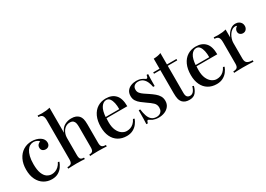

<svg xmlns="http://www.w3.org/2000/svg" viewBox="-2 -1594 3353 2419"><g transform="rotate(-30 1674.0 -384.5)"><path d="M281 -530Q315 -530 346 -521.5Q377 -513 400 -498Q424 -483 436.5 -462Q449 -441 449 -416Q449 -386 432 -369Q415 -352 388 -352Q361 -352 343 -367Q325 -382 325 -410Q325 -436 340 -452.5Q355 -469 375 -474Q366 -489 343.5 -499.5Q321 -510 295 -510Q268 -510 243.5 -496Q219 -482 200 -453Q181 -424 169.5 -378Q158 -332 158 -267Q158 -183 177.5 -133.5Q197 -84 229 -63Q261 -42 298 -42Q322 -42 347.5 -51Q373 -60 396.5 -81Q420 -102 438 -138L457 -131Q446 -98 422.5 -64Q399 -30 361 -8Q323 14 268 14Q205 14 154 -17Q103 -48 73 -107.5Q43 -167 43 -253Q43 -337 73.5 -399.5Q104 -462 158 -496Q212 -530 281 -530Z M689 -783V-419Q714 -481 759.5 -505.5Q805 -530 856 -530Q896 -530 921.5 -519.5Q947 -509 964 -491Q982 -472 990 -442Q998 -412 998 -361V-93Q998 -51 1014.5 -36Q1031 -21 1070 -21V0Q1052 -1 1016 -2.5Q980 -4 946 -4Q911 -4 877.5 -2.5Q844 -1 828 0V-21Q862 -21 876 -36Q890 -51 890 -93V-389Q890 -418 885 -441.5Q880 -465 863.5 -479.5Q847 -494 815 -494Q779 -494 750.5 -473.5Q722 -453 705.5 -417Q689 -381 689 -335V-93Q689 -51 703 -36Q717 -21 751 -21V0Q734 -1 701.5 -2.5Q669 -4 635 -4Q600 -4 563.5 -2.5Q527 -1 509 0V-21Q548 -21 564.5 -36Q581 -51 581 -93V-663Q581 -708 565.5 -729.5Q550 -751 509 -751V-772Q541 -769 571 -769Q604 -769 634 -772.5Q664 -776 689 -783Z M1359 -530Q1447 -530 1497 -477Q1547 -424 1547 -309H1202L1200 -328H1441Q1442 -377 1433 -418.5Q1424 -460 1405 -485Q1386 -510 1355 -510Q1312 -510 1280.5 -464.5Q1249 -419 1242 -319L1245 -314Q1244 -300 1243 -283.5Q1242 -267 1242 -251Q1242 -182 1263 -135Q1284 -88 1318 -64.5Q1352 -41 1387 -41Q1414 -41 1439.5 -49.5Q1465 -58 1488 -78.5Q1511 -99 1529 -135L1549 -127Q1537 -93 1512 -60Q1487 -27 1448 -6.5Q1409 14 1357 14Q1287 14 1235 -17.5Q1183 -49 1155 -108Q1127 -167 1127 -248Q1127 -337 1156 -400Q1185 -463 1237.5 -496.5Q1290 -530 1359 -530Z M1802 -530Q1842 -530 1871.5 -517.5Q1901 -505 1914 -495Q1947 -469 1955 -529H1977Q1975 -501 1974 -461.5Q1973 -422 1973 -357H1951Q1945 -394 1930.5 -429Q1916 -464 1888.5 -487Q1861 -510 1817 -510Q1784 -510 1762 -491.5Q1740 -473 1740 -437Q1740 -407 1758 -385Q1776 -363 1804.5 -344Q1833 -325 1866 -303Q1903 -278 1932.5 -253.5Q1962 -229 1979.5 -199Q1997 -169 1997 -129Q1997 -83 1972.5 -51Q1948 -19 1908 -2.5Q1868 14 1820 14Q1796 14 1775 9.5Q1754 5 1736 -2Q1725 -8 1714.5 -14.5Q1704 -21 1694 -27Q1684 -34 1676 -25Q1668 -16 1664 7H1642Q1644 -25 1645 -71Q1646 -117 1646 -193H1668Q1675 -138 1689 -96Q1703 -54 1730.5 -30.5Q1758 -7 1806 -7Q1825 -7 1844 -15.5Q1863 -24 1875.5 -43Q1888 -62 1888 -94Q1888 -138 1857.5 -166.5Q1827 -195 1779 -227Q1745 -251 1714.5 -274.5Q1684 -298 1665 -327.5Q1646 -357 1646 -398Q1646 -443 1667.5 -472Q1689 -501 1725 -515.5Q1761 -530 1802 -530Z M2243 -681V-515H2381V-495H2243V-102Q2243 -61 2258 -44Q2273 -27 2301 -27Q2327 -27 2347.5 -48Q2368 -69 2383 -119L2402 -112Q2390 -59 2359.5 -22.5Q2329 14 2270 14Q2236 14 2213 5.5Q2190 -3 2173 -19Q2151 -42 2143 -74Q2135 -106 2135 -159V-495H2043V-515H2135V-661Q2166 -662 2193 -666.5Q2220 -671 2243 -681Z M2668 -530Q2756 -530 2806 -477Q2856 -424 2856 -309H2511L2509 -328H2750Q2751 -377 2742 -418.5Q2733 -460 2714 -485Q2695 -510 2664 -510Q2621 -510 2589.5 -464.5Q2558 -419 2551 -319L2554 -314Q2553 -300 2552 -283.5Q2551 -267 2551 -251Q2551 -182 2572 -135Q2593 -88 2627 -64.5Q2661 -41 2696 -41Q2723 -41 2748.5 -49.5Q2774 -58 2797 -78.5Q2820 -99 2838 -135L2858 -127Q2846 -93 2821 -60Q2796 -27 2757 -6.5Q2718 14 2666 14Q2596 14 2544 -17.5Q2492 -49 2464 -108Q2436 -167 2436 -248Q2436 -337 2465 -400Q2494 -463 2546.5 -496.5Q2599 -530 2668 -530Z M3245 -530Q3274 -530 3294.5 -518Q3315 -506 3325.5 -487.5Q3336 -469 3336 -446Q3336 -417 3318.5 -396.5Q3301 -376 3272 -376Q3247 -376 3229.5 -391Q3212 -406 3212 -432Q3212 -454 3223.5 -469.5Q3235 -485 3250 -494Q3240 -502 3226 -501Q3199 -500 3176 -483.5Q3153 -467 3137 -441.5Q3121 -416 3112 -387Q3103 -358 3103 -333V-103Q3103 -54 3130 -37.5Q3157 -21 3205 -21V0Q3182 -1 3139.5 -2.5Q3097 -4 3050 -4Q3014 -4 2978 -2.5Q2942 -1 2923 0V-21Q2962 -21 2978.5 -36Q2995 -51 2995 -93V-407Q2995 -452 2980 -473.5Q2965 -495 2923 -495V-516Q2955 -513 2985 -513Q3019 -513 3048.5 -516.5Q3078 -520 3103 -527V-412Q3115 -441 3135 -468Q3155 -495 3183 -512.5Q3211 -530 3245 -530Z"/></g></svg>

Font: Playfair Display Medium
Style: Regular
Weight: 500
Designer: Claus Eggers Sørensen
Foundry: Claus Eggers Sørensen
Version: Version 1.203